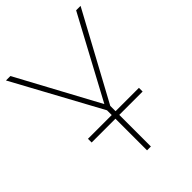

<svg xmlns="http://www.w3.org/2000/svg" viewBox="-207 -816 919 919"><g transform="rotate(-45 252.5 -357.0)"><path d="M241 0V-214H80V-239H241V-271L0 -714H30L253 -301L475 -714H505L267 -275V-239H425V-214H267V0Z"/></g></svg>

Font: Noto Sans Thin
Style: Regular
Weight: 100
Designer: Monotype Design Team
Foundry: Monotype Imaging Inc.
Version: Version 2.007